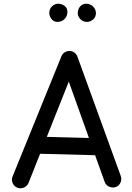

<svg xmlns="http://www.w3.org/2000/svg" viewBox="-20 -963 712 1033"><path d="M71.3 45.9Q54.2 38.1 47.4 20Q40.5 2 48.3 -15.1L311 -661.6Q319.3 -680.2 338.6 -686.5Q357.9 -692.9 375.5 -683.1Q390.1 -674.8 396 -659.7L629.4 -17.1Q636.2 0.5 628.7 18.3Q621.1 36.1 603.5 43Q585.9 49.3 568.1 41.7Q550.3 34.2 543.5 16.6L491.7 -127.9L195.8 -135.7L132.8 22.9Q125 40 106.7 46.9Q88.4 53.7 71.3 45.9ZM350.1 -523.9 231.9 -226.6 458.5 -220.7ZM496.1 -892.6Q496.1 -871.1 481 -858.2Q465.8 -845.2 447.3 -845.2Q426.3 -845.2 412.4 -860.1Q398.4 -875 398.4 -892.1Q398.4 -913.6 411.1 -928.2Q423.8 -942.9 442.9 -942.9Q465.3 -942.9 480.7 -928Q496.1 -913.1 496.1 -892.6ZM342.8 -899.4Q342.8 -876 327.4 -860.6Q312 -845.2 288.6 -845.2Q269 -845.2 257.1 -860.8Q245.1 -876.5 245.1 -894Q245.1 -914.1 259.3 -928.5Q273.4 -942.9 293.9 -942.9Q312 -942.9 327.4 -931.2Q342.8 -919.4 342.8 -899.4Z"/></svg>

Font: Mikhak Medium
Style: Regular
Weight: 500
Designer: Amin Abedi
Version: Version 3.3